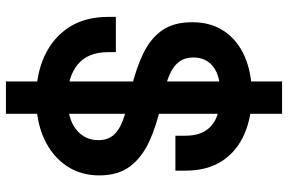

<svg xmlns="http://www.w3.org/2000/svg" viewBox="-182 -674 972 648"><g transform="rotate(90 304.0 -350.0)"><path d="M310 14Q230 14 168.5 -14.5Q107 -43 72 -97Q37 -151 37 -229V-255H156V-229Q156 -160 198 -126Q240 -92 310 -92Q381 -92 417 -121Q453 -150 453 -196Q453 -227 436.5 -246.5Q420 -266 388 -278Q356 -290 310 -301L280 -307Q211 -323 160.5 -347.5Q110 -372 82.5 -411Q55 -450 55 -513Q55 -576 85.5 -621Q116 -666 171 -690Q226 -714 300 -714Q374 -714 432 -689Q490 -664 523 -614Q556 -564 556 -489V-456H438V-489Q438 -532 421 -558Q404 -584 373 -596Q342 -608 300 -608Q237 -608 205.5 -584Q174 -560 174 -516Q174 -488 188.5 -468.5Q203 -449 231.5 -436.5Q260 -424 303 -415L333 -408Q405 -392 458 -367.5Q511 -343 541.5 -303Q572 -263 572 -199Q572 -136 539.5 -88Q507 -40 448.5 -13Q390 14 310 14ZM255 116V-816H364V116Z"/></g></svg>

Font: Space Grotesk SemiBold
Style: Regular
Weight: 600
Designer: Florian Karsten
Foundry: Florian Karsten
Version: Version 2.000